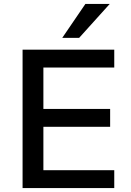

<svg xmlns="http://www.w3.org/2000/svg" viewBox="-20 -958 669 978"><path d="M95 0V-705H562V-614H201V-403H541V-312H201V-91H562V0ZM297 -765 415 -938H539L383 -765Z"/></svg>

Font: Nunito Sans 9pt SemiBold
Style: Regular
Weight: 600
Version: Version 3.101;gftools[0.9.27]